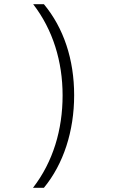

<svg xmlns="http://www.w3.org/2000/svg" viewBox="-20 -734 570 914"><path d="M189 -714H138C232 -592 278 -441 278 -280C278 -117 233 36 137 160H189C282 47 333 -109 333 -281C333 -451 283 -601 189 -714Z"/></svg>

Font: Noto Sans Mono Condensed Light
Style: Regular
Weight: 300
Width: 3
Designer: Monotype Design Team
Foundry: Monotype Imaging Inc.
Version: Version 2.014